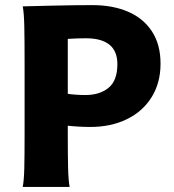

<svg xmlns="http://www.w3.org/2000/svg" viewBox="-20 -738 688 758"><path d="M254.9 0H69.8Q74.7 -26.4 75.9 -73.7Q77.1 -121.1 77.1 -212.4V-488.3Q77.1 -582.5 75.9 -634.8Q74.7 -687 69.8 -712.9Q98.1 -713.9 189.2 -715.8Q280.3 -717.8 345.2 -717.8Q425.3 -717.8 485.8 -691.7Q546.4 -665.5 580.1 -613.8Q613.8 -562 613.8 -486.8Q613.8 -410.6 578.4 -354Q543 -297.4 480.2 -267.1Q417.5 -236.8 336.9 -236.8Q293 -236.8 247.6 -241.7V-212.4Q247.6 -125 248.8 -75.4Q250 -25.9 254.9 0ZM317.4 -362.8Q373 -362.8 408.2 -391.1Q443.4 -419.4 443.4 -484.9Q443.4 -586.9 318.8 -586.9Q286.6 -586.9 247.6 -584.5V-367.7Q257.8 -365.7 277.8 -364.3Q297.9 -362.8 317.4 -362.8Z"/></svg>

Font: Lesson One Extra
Style: Regular
Weight: 800
Designer: But Ko, Victor Gaultney, Annie Olsen, Julie Remington, Don Collingsworth, Eric Hays, Becca Hirsbrunner
Version: Version 1.100